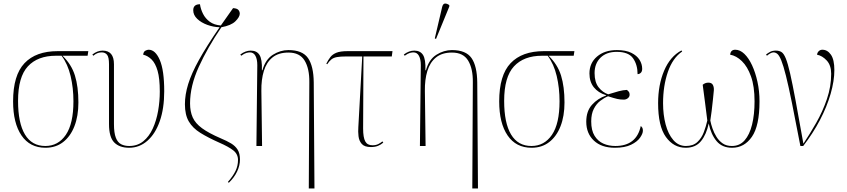

<svg xmlns="http://www.w3.org/2000/svg" viewBox="-20 -825 4789 1085"><path d="M237 10Q149 10 101.5 -59.5Q54 -129 54 -252Q54 -400 118.5 -468Q183 -536 306 -536H479L475 -510H333Q384 -461 403.5 -398Q423 -335 423 -246Q423 -169 400.5 -111.5Q378 -54 336.5 -22Q295 10 237 10ZM236 0Q309 0 352 -63Q395 -126 395 -253Q395 -328 379 -395.5Q363 -463 328 -510H296Q193 -510 137.5 -450Q82 -390 82 -255Q82 -130 121 -65Q160 0 236 0Z M710 10Q655 10 625.5 -20Q596 -50 596 -124V-462Q596 -502 585 -515.5Q574 -529 555 -529Q544 -529 533 -525.5Q522 -522 507 -510L502 -517Q530 -539 560 -539Q624 -539 624 -462V-124Q624 -74 634.5 -47Q645 -20 664.5 -10Q684 0 710 0Q757 0 790 -27Q823 -54 843.5 -99Q864 -144 873.5 -198.5Q883 -253 883 -308Q883 -382 870.5 -425Q858 -468 836.5 -489Q815 -510 789 -516Q791 -533 801.5 -538.5Q812 -544 820 -544Q858 -544 883 -486Q908 -428 908 -309Q908 -212 883 -140.5Q858 -69 813 -29.5Q768 10 710 10Z M1273 208 1268 203Q1297 170 1311 141Q1325 112 1325 79Q1325 46 1298.5 25Q1272 4 1219 -19Q1156 -47 1112.5 -74Q1069 -101 1047 -138.5Q1025 -176 1025 -236Q1025 -290 1043.5 -350Q1062 -410 1105 -487.5Q1148 -565 1221 -671Q1186 -672 1151.5 -684.5Q1117 -697 1094.5 -718.5Q1072 -740 1072 -767Q1072 -801 1110 -801Q1114 -773 1127.5 -746.5Q1141 -720 1165.5 -702Q1190 -684 1228 -681Q1259 -726 1297 -779Q1319 -778 1327 -769Q1335 -760 1335 -747Q1334 -728 1310 -704.5Q1286 -681 1231 -671Q1153 -556 1103.5 -447.5Q1054 -339 1054 -241Q1054 -195 1069 -161.5Q1084 -128 1121.5 -100.5Q1159 -73 1226 -44Q1262 -29 1286 -14.5Q1310 0 1323 21Q1336 42 1336 77Q1336 110 1320 144Q1304 178 1273 208Z M1725 240 1728 -360Q1729 -437 1701.5 -482.5Q1674 -528 1610 -528Q1554 -528 1520 -500.5Q1486 -473 1471 -424Q1456 -375 1457 -311L1461 0H1429L1434 -457Q1434 -490 1423.5 -509.5Q1413 -529 1392 -529Q1384 -529 1372.5 -526Q1361 -523 1343 -510L1338 -517Q1367 -539 1397 -539Q1431 -539 1446.5 -514.5Q1462 -490 1460 -428H1463Q1480 -489 1522 -515.5Q1564 -542 1610 -542Q1689 -542 1720.5 -497Q1752 -452 1753 -359L1757 240Z M2076 6Q2040 6 2024.5 -11.5Q2009 -29 2006 -55Q2003 -81 2005 -107L2027 -506H1938Q1904 -506 1884.5 -502.5Q1865 -499 1853 -489.5Q1841 -480 1829 -462L1824 -465Q1835 -487 1847 -502.5Q1859 -518 1881 -527Q1903 -536 1944 -536H2198L2194 -506H2034L2032 -99Q2032 -48 2044 -26Q2056 -4 2085 -4Q2105 -4 2119 -11.5Q2133 -19 2141 -26L2146 -19Q2132 -7 2115.5 -0.5Q2099 6 2076 6Z M2649 240 2652 -360Q2653 -437 2625.5 -482.5Q2598 -528 2534 -528Q2478 -528 2444 -500.5Q2410 -473 2395 -424Q2380 -375 2381 -311L2385 0H2353L2358 -457Q2358 -490 2347.5 -509.5Q2337 -529 2316 -529Q2308 -529 2296.5 -526Q2285 -523 2267 -510L2262 -517Q2291 -539 2321 -539Q2355 -539 2370.5 -514.5Q2386 -490 2384 -428H2387Q2404 -489 2446 -515.5Q2488 -542 2534 -542Q2613 -542 2644.5 -497Q2676 -452 2677 -359L2681 240ZM2444 -605 2437 -608 2479 -787Q2484 -805 2495.5 -805Q2507 -805 2519 -796V-788Z M2984 10Q2896 10 2848.5 -59.5Q2801 -129 2801 -252Q2801 -400 2865.5 -468Q2930 -536 3053 -536H3226L3222 -510H3080Q3131 -461 3150.5 -398Q3170 -335 3170 -246Q3170 -169 3147.5 -111.5Q3125 -54 3083.5 -22Q3042 10 2984 10ZM2983 0Q3056 0 3099 -63Q3142 -126 3142 -253Q3142 -328 3126 -395.5Q3110 -463 3075 -510H3043Q2940 -510 2884.5 -450Q2829 -390 2829 -255Q2829 -130 2868 -65Q2907 0 2983 0Z M3455 10Q3379 10 3336 -30.5Q3293 -71 3293 -137Q3293 -197 3325.5 -233Q3358 -269 3405 -285V-287Q3360 -301 3335.5 -332Q3311 -363 3311 -410Q3311 -469 3354 -505.5Q3397 -542 3466 -542Q3516 -542 3547.5 -526.5Q3579 -511 3594 -487Q3609 -463 3609 -436Q3609 -421 3601 -413.5Q3593 -406 3583 -406Q3583 -459 3557.5 -495.5Q3532 -532 3465 -532Q3407 -532 3373.5 -499Q3340 -466 3340 -412Q3340 -361 3362.5 -332Q3385 -303 3417 -292Q3452 -303 3476.5 -309.5Q3501 -316 3523 -317Q3529 -312 3533.5 -306.5Q3538 -301 3538 -290Q3538 -278 3528 -270Q3518 -262 3505 -262Q3485 -262 3467.5 -266Q3450 -270 3416 -281Q3394 -272 3372 -255Q3350 -238 3335.5 -209.5Q3321 -181 3321 -139Q3321 -88 3340 -57.5Q3359 -27 3389.5 -13.5Q3420 0 3457 0Q3577 0 3601 -113Q3606 -109 3609.5 -103.5Q3613 -98 3613 -86Q3613 -70 3597 -47Q3581 -24 3546 -7Q3511 10 3455 10Z M3855 10Q3787 10 3743 -51Q3699 -112 3699 -242Q3699 -345 3733 -425.5Q3767 -506 3831 -540L3835 -534Q3781 -497 3754 -418Q3727 -339 3727 -242Q3727 -177 3741.5 -122Q3756 -67 3785 -33.5Q3814 0 3856 0Q3897 0 3921 -22.5Q3945 -45 3957.5 -78.5Q3970 -112 3977 -144Q3970 -200 3964 -247Q3958 -294 3951 -346Q3965 -358 3983 -358Q4001 -358 4008 -346Q4015 -334 4014 -315Q4012 -297 4009 -264Q4006 -231 4001.5 -197.5Q3997 -164 3994 -144Q3998 -123 4006.5 -98.5Q4015 -74 4029 -51.5Q4043 -29 4064 -14.5Q4085 0 4116 0Q4160 0 4188 -32Q4216 -64 4230 -121Q4244 -178 4244 -252Q4244 -337 4224 -393Q4204 -449 4172.5 -479.5Q4141 -510 4106 -516Q4109 -544 4135 -544Q4162 -544 4186.5 -520.5Q4211 -497 4230 -456Q4249 -415 4260.5 -362.5Q4272 -310 4272 -252Q4272 -114 4229 -52Q4186 10 4117 10Q4061 10 4029.5 -27.5Q3998 -65 3985 -127Q3972 -65 3941.5 -27.5Q3911 10 3855 10Z M4503 0Q4475 -146 4455.5 -242.5Q4436 -339 4421.5 -396.5Q4407 -454 4395.5 -482.5Q4384 -511 4373.5 -520Q4363 -529 4351 -529Q4343 -529 4333 -523.5Q4323 -518 4314 -510L4309 -517Q4319 -525 4332 -532Q4345 -539 4364 -539Q4383 -539 4396 -531Q4409 -523 4420.5 -495Q4432 -467 4445 -410Q4458 -353 4476 -256.5Q4494 -160 4520 -13Q4556 -67 4592.5 -131Q4629 -195 4653 -265.5Q4677 -336 4677 -408Q4677 -456 4652 -483Q4627 -510 4597 -516Q4599 -529 4607.5 -536.5Q4616 -544 4627 -544Q4656 -544 4675.5 -516Q4695 -488 4695 -429Q4695 -368 4674 -295Q4653 -222 4613.5 -146.5Q4574 -71 4519 0Z"/></svg>

Font: Noto Serif Display SemiCondensed Thin
Style: Regular
Weight: 100
Width: 4
Designer: Monotype Design Team
Foundry: Monotype Imaging Inc.
Version: Version 2.009